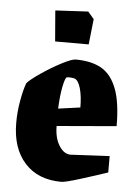

<svg xmlns="http://www.w3.org/2000/svg" viewBox="-50 -706 540 758"><g transform="rotate(5 219.5 -326.5)"><path d="M24 -204Q24 -248 32 -292.5Q40 -337 50 -363Q63 -378 102.5 -405Q142 -432 181.5 -452.5Q221 -473 236 -473Q298 -473 338 -450.5Q378 -428 399 -373.5Q420 -319 420 -225L184 -205Q184 -158 203 -127.5Q222 -97 249 -97L403 -105V-40Q362 -26 299.5 -6.5Q237 13 222 13Q129 13 76.5 -45Q24 -103 24 -204ZM238 -398Q231 -400 221 -400.5Q211 -401 208 -400Q201 -399 193.5 -362.5Q186 -326 184 -274L271 -286Q271 -331 262 -362Q253 -393 238 -398ZM149 -537 139 -659 269 -666 293 -638 282 -537Z"/></g></svg>

Font: Grenze ExtraBold
Style: Regular
Weight: 800
Designer: Renata Polastri
Foundry: Omnibus-Type
Version: Version 1.002; ttfautohint (v1.8)